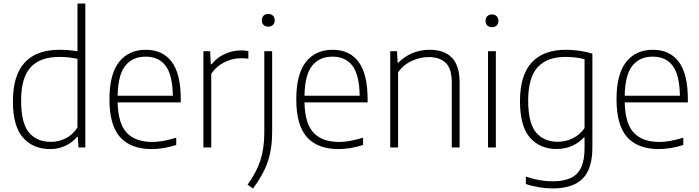

<svg xmlns="http://www.w3.org/2000/svg" viewBox="-20 -828 3926 1078"><path d="M52.5 -259.5Q52.5 -548.5 315 -548.5Q365.5 -548.5 415 -540V-808H459V0H420.5L417 -59.5H412.5Q387 -28.5 347.8 -9.8Q308.5 9 261.5 9Q166 9 109.2 -55.2Q52.5 -119.5 52.5 -259.5ZM415 -112.5V-497.5Q394 -502.5 366.8 -505.5Q339.5 -508.5 313.5 -508.5Q205 -508.5 151.8 -450Q98.5 -391.5 98.5 -264Q98.5 -137 142.5 -84.2Q186.5 -31.5 266.5 -31.5Q310.5 -31.5 349.8 -51.8Q389 -72 415 -112.5Z M995 -253H640.5Q643 -134.5 691.5 -82.8Q740 -31 835.5 -31Q892 -31 969.5 -55V-14Q897.5 9 832 9Q714.5 9 654.5 -57.8Q594.5 -124.5 594.5 -270.5Q594.5 -411.5 648.5 -480Q702.5 -548.5 798.5 -548.5Q893.5 -548.5 944.2 -480.8Q995 -413 995 -270ZM640.5 -290.5H950.5Q948.5 -407.5 909.8 -458.8Q871 -510 798 -510Q724 -510 683.2 -458.5Q642.5 -407 640.5 -290.5Z M1122 -540.5H1160L1163.5 -467H1168Q1197 -504 1241.5 -524.5Q1286 -545 1332.5 -545Q1355.5 -545 1374.5 -541.5V-498.5Q1357 -501 1331 -501Q1286 -501 1240 -478.5Q1194 -456 1166 -413.5V0H1122Z M1370 209Q1420 140 1442 72.2Q1464 4.5 1464 -83.5V-540.5H1508V-87Q1508 8.5 1482.8 81.5Q1457.5 154.5 1400.5 230.5ZM1450 -714Q1450 -730 1459.8 -740Q1469.5 -750 1486 -750Q1502.5 -750 1512.5 -740Q1522.5 -730 1522.5 -714Q1522.5 -697.5 1512.5 -688Q1502.5 -678.5 1486 -678.5Q1469.5 -678.5 1459.8 -688Q1450 -697.5 1450 -714Z M2044 -253H1689.5Q1692 -134.5 1740.5 -82.8Q1789 -31 1884.5 -31Q1941 -31 2018.5 -55V-14Q1946.5 9 1881 9Q1763.5 9 1703.5 -57.8Q1643.5 -124.5 1643.5 -270.5Q1643.5 -411.5 1697.5 -480Q1751.5 -548.5 1847.5 -548.5Q1942.5 -548.5 1993.2 -480.8Q2044 -413 2044 -270ZM1689.5 -290.5H1999.5Q1997.5 -407.5 1958.8 -458.8Q1920 -510 1847 -510Q1773 -510 1732.2 -458.5Q1691.5 -407 1689.5 -290.5Z M2171 -540.5H2209L2212.5 -476.5H2217Q2251.5 -511.5 2296.5 -530Q2341.5 -548.5 2391.5 -548.5Q2560.5 -548.5 2560.5 -367V0H2516.5V-366Q2516.5 -441.5 2483 -474.5Q2449.5 -507.5 2387 -507.5Q2341 -507.5 2294 -487Q2247 -466.5 2215 -422.5V0H2171Z M2720 0V-540.5H2764V0ZM2706 -711Q2706 -727 2715.8 -737Q2725.5 -747 2742 -747Q2758.5 -747 2768.5 -737Q2778.5 -727 2778.5 -711Q2778.5 -694.5 2768.5 -685Q2758.5 -675.5 2742 -675.5Q2725.5 -675.5 2715.8 -685Q2706 -694.5 2706 -711Z M2932.5 205V163.5Q3010 190 3081 190Q3143.5 190 3183.2 172Q3223 154 3242.5 113Q3262 72 3262 3.5V-56.5H3258.5Q3232 -27 3192.5 -9.2Q3153 8.5 3104.5 8.5Q3012 8.5 2955.8 -55Q2899.5 -118.5 2899.5 -259.5Q2899.5 -405.5 2965.2 -477Q3031 -548.5 3158.5 -548.5Q3196 -548.5 3234.5 -542.8Q3273 -537 3306 -527V-1Q3306 121 3250.8 175.5Q3195.5 230 3082 230Q3046.5 230 3005.5 223.2Q2964.5 216.5 2932.5 205ZM3262 -109V-495.5Q3240.5 -501.5 3212.5 -505Q3184.5 -508.5 3155.5 -508.5Q3050.5 -508.5 2998 -449.8Q2945.5 -391 2945.5 -264Q2945.5 -137 2989.5 -84.5Q3033.5 -32 3111.5 -32Q3155.5 -32 3195.8 -51.5Q3236 -71 3262 -109Z M3842 -253H3487.5Q3490 -134.5 3538.5 -82.8Q3587 -31 3682.5 -31Q3739 -31 3816.5 -55V-14Q3744.5 9 3679 9Q3561.5 9 3501.5 -57.8Q3441.5 -124.5 3441.5 -270.5Q3441.5 -411.5 3495.5 -480Q3549.5 -548.5 3645.5 -548.5Q3740.5 -548.5 3791.2 -480.8Q3842 -413 3842 -270ZM3487.5 -290.5H3797.5Q3795.5 -407.5 3756.8 -458.8Q3718 -510 3645 -510Q3571 -510 3530.2 -458.5Q3489.5 -407 3487.5 -290.5Z"/></svg>

Font: Encode Sans ExtraLight
Style: Regular
Weight: 275
Designer: Multiple Designers
Foundry: Impallari Type
Version: Version 2.000